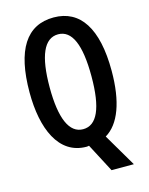

<svg xmlns="http://www.w3.org/2000/svg" viewBox="-131 -805 817 1056"><g transform="rotate(-15 278.0 -277.0)"><path d="M512 -358C512 -600 430 -724 279 -724C124 -724 45 -601 45 -359C45 -154 112 10 271 10C275 10 282 9 285 8L370 170H497L387 -17C468 -65 512 -182 512 -358ZM159 -358C159 -536 199 -628 279 -628C357 -628 397 -539 397 -358C397 -176 357 -88 278 -88C200 -88 159 -179 159 -358Z"/></g></svg>

Font: Noto Sans Display Condensed Medium
Style: Regular
Weight: 500
Width: 3
Designer: Monotype Design Team
Foundry: Monotype Imaging Inc.
Version: Version 1.900